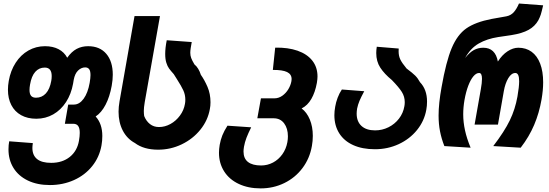

<svg xmlns="http://www.w3.org/2000/svg" viewBox="-20 -814 3040 1064"><path d="M27 14Q27 -10.5 31 -31L162 -21Q159.5 -5 159.5 6Q159.5 46.5 185.5 67.5Q211.5 88.5 263.5 88.5Q325.5 88.5 366.5 55.8Q407.5 23 417.5 -33.5Q422 -59 422 -77.5Q422 -103.5 413.2 -115.8Q404.5 -128 386.5 -128H339.5L358 -234.5H389.5Q420 -234.5 443.5 -266.8Q467 -299 477 -355.5Q481.5 -382 481.5 -398Q481.5 -421 474 -430.8Q466.5 -440.5 452 -440.5Q431 -440.5 413 -423.5Q395 -406.5 388.5 -371.5L385 -350.5Q374.5 -292.5 346 -248.5Q317.5 -204.5 275 -180.2Q232.5 -156 181 -156Q132.5 -156 97 -175.8Q61.5 -195.5 42.8 -231.8Q24 -268 24 -316.5Q24 -340 28.5 -365.5Q38.5 -422.5 66.8 -466.2Q95 -510 137.2 -534Q179.5 -558 229 -558Q273 -558 304.5 -541.5Q336 -525 352.5 -494Q376.5 -528 404.8 -543Q433 -558 468.5 -558Q533 -558 569 -515.8Q605 -473.5 605 -400Q605 -371.5 599 -338.5Q588 -277.5 565 -233.5Q542 -189.5 510 -168.5Q547 -128 547 -60.5Q547 -33 542.5 -8.5Q531 56.5 491 106.5Q451 156.5 389.8 184Q328.5 211.5 256.5 211.5Q186.5 211.5 134.5 186.5Q82.5 161.5 54.8 116.8Q27 72 27 14ZM264 -365.5Q266.5 -378 266.5 -392.5Q266.5 -439.5 228 -439.5Q196.5 -439.5 175.5 -416Q154.5 -392.5 146.5 -345.5Q143.5 -328.5 143.5 -315.5Q143.5 -293.5 152.2 -283Q161 -272.5 179.5 -272.5Q212 -272.5 234 -296.2Q256 -320 264 -365.5Z M727.5 -21.5Q684 -45 660.5 -90.2Q637 -135.5 637 -195Q637 -221.5 642.5 -253L725.5 -725H866.5L782 -247.5Q777 -217.5 777 -199.5Q777 -184.5 779 -171Q790 -143 811 -126.5Q832 -110 861 -110Q894 -110 924.8 -127Q955.5 -144 977.2 -173.5Q999 -203 1005 -238.5Q1007 -249 1007 -261.5Q1007 -289 996 -313Q985 -337 960 -376L943 -403Q925.5 -422.5 916.8 -434.5Q908 -446.5 901.8 -466.2Q895.5 -486 895.5 -515Q895.5 -548 904 -591L1042.5 -581Q1039 -562.5 1036.8 -547.2Q1034.5 -532 1034.5 -521.5Q1034.5 -506 1039.5 -492.5Q1044.5 -479 1057.5 -457Q1069 -448 1078.2 -432.8Q1087.5 -417.5 1093 -399.5Q1113 -371.5 1129.8 -332.8Q1146.5 -294 1146.5 -247Q1146.5 -227.5 1143 -210Q1132 -147 1090.5 -95.5Q1049 -44 987.2 -14.2Q925.5 15.5 856.5 15.5Q776.5 15.5 727.5 -21.5Z M1193.5 32Q1193.5 12.5 1197.5 -11.5Q1202.5 -39.5 1212.2 -64Q1222 -88.5 1240.5 -117.5L1372 -108.5Q1355.5 -75.5 1346 -50.8Q1336.5 -26 1332 -0.5Q1329.5 15.5 1329.5 25.5Q1329.5 64.5 1354.5 83.8Q1379.5 103 1427 103Q1462 103 1492.8 86.8Q1523.5 70.5 1544.5 41.2Q1565.5 12 1572.5 -26Q1575.5 -42.5 1575.5 -58.5Q1575.5 -102.5 1554.5 -130.5Q1533.5 -158.5 1496.5 -158.5H1406L1426 -269H1500Q1524 -269 1544.2 -283.2Q1564.5 -297.5 1577.8 -319.5Q1591 -341.5 1595 -364.5Q1596 -372.5 1596 -376Q1596 -402.5 1570.8 -414.8Q1545.5 -427 1492 -426.5L1505 -550Q1576 -551.5 1629 -533Q1682 -514.5 1710.8 -478Q1739.5 -441.5 1739.5 -390Q1739.5 -376.5 1736 -354.5Q1726.5 -302.5 1705.5 -266Q1684.5 -229.5 1651.5 -213Q1680 -192 1696.8 -152Q1713.5 -112 1713.5 -61Q1713.5 -32.5 1708.5 -5.5Q1696.5 64 1656.2 117.5Q1616 171 1555.5 200.5Q1495 230 1424.5 230Q1355.5 230 1303 205.2Q1250.5 180.5 1222 135.5Q1193.5 90.5 1193.5 32Z M1833 -175.5Q1833 -198 1837.5 -222.5Q1841.5 -247 1851 -272.2Q1860.5 -297.5 1874.5 -318L1998.5 -308.5Q1981 -276 1972.2 -255.2Q1963.5 -234.5 1959 -212.5Q1956.5 -196 1956.5 -184.5Q1956.5 -140.5 1983.2 -116Q2010 -91.5 2058.5 -91.5Q2098 -91.5 2132.8 -108.8Q2167.5 -126 2191 -156.5Q2214.5 -187 2221 -225.5Q2223 -236 2223 -248Q2223 -278.5 2206.8 -304.5Q2190.5 -330.5 2151.5 -370.5Q2110 -404.5 2087.5 -439Q2065 -473.5 2065 -520Q2065 -536.5 2068 -555L2189.5 -545Q2189 -539.5 2189 -529Q2189 -504 2198.5 -484.2Q2208 -464.5 2233 -434.5Q2267 -409 2281.2 -394.8Q2295.5 -380.5 2307.5 -358.5Q2346.5 -318 2346.5 -251Q2346.5 -227.5 2342.5 -206Q2331.5 -143.5 2291 -93.5Q2250.5 -43.5 2189.5 -15.2Q2128.5 13 2058 13Q1988 13 1937.5 -9.8Q1887 -32.5 1860 -75.2Q1833 -118 1833 -175.5Z M2410.5 -173.5Q2410.5 -240.5 2427 -331Q2452 -473 2483.2 -547.5Q2514.5 -622 2564.5 -656.8Q2614.5 -691.5 2704 -709L2786 -723.5Q2811 -728.5 2827 -746.2Q2843 -764 2856 -794.5L2990 -784.5Q2981.5 -748 2976.8 -733.2Q2972 -718.5 2963.5 -702Q2944.5 -668 2909.2 -648.5Q2874 -629 2814.5 -619.5L2740 -608.5Q2679 -599 2633.2 -573Q2587.5 -547 2557.5 -492.5Q2582 -523.5 2605.8 -536.5Q2629.5 -549.5 2658 -549.5Q2725 -549.5 2739 -473Q2762.5 -510 2792.8 -529.8Q2823 -549.5 2852.5 -549.5Q2895 -549.5 2926 -527Q2957 -504.5 2973.5 -461.2Q2990 -418 2990 -357.5Q2990 -314.5 2981 -262.5Q2968 -187.5 2940.2 -122Q2912.5 -56.5 2865.5 4.5L2713.5 -4.5Q2775.5 -85.5 2805.2 -147Q2835 -208.5 2847.5 -279Q2857 -333.5 2857 -363.5Q2857 -409.5 2836 -409.5Q2814 -409.5 2796.8 -380.8Q2779.5 -352 2772 -309L2739.5 -123.5H2610L2644.5 -319Q2651 -355 2651 -377Q2651 -393 2647.2 -401.2Q2643.5 -409.5 2635 -409.5Q2619 -409.5 2603.5 -391.2Q2588 -373 2575 -339Q2562 -305 2554 -259.5Q2547 -219 2547 -180.5Q2547 -137.5 2556.8 -92.2Q2566.5 -47 2588 4.5L2442.5 -4.5Q2426.5 -45 2418.5 -86Q2410.5 -127 2410.5 -173.5Z"/></svg>

Font: JuliaMono ExtraBold
Style: Italic
Weight: 800
Italic angle: -9°
Monospace: yes
Designer: cormullion
Foundry: corm
Version: Version 0.057; ttfautohint (v1.8.4)